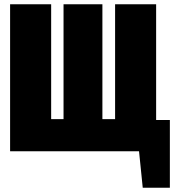

<svg xmlns="http://www.w3.org/2000/svg" viewBox="-20 -716 824 909"><path d="M719.2 -147.9H784.2V172.9H655.8L638.2 0H27.8V-695.8H222.2V-151.9H280.8V-695.8H464.8V-151.9H524.9V-695.8H719.2Z"/></svg>

Font: Fira Sans Compressed Heavy
Style: Regular
Weight: 900
Width: 1
Designer: Carrois Corporate & Edenspiekermann AG
Foundry: Carrois Corporate GbR & Edenspiekermann AG
Version: Version 4.203;PS 004.203;hotconv 1.0.88;makeotf.lib2.5.64775